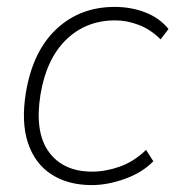

<svg xmlns="http://www.w3.org/2000/svg" viewBox="-20 -528 527 556"><path d="M246 8Q177 8 129 -23Q81 -54 61 -114Q41 -174 55 -260Q75 -380 143.5 -444Q212 -508 312 -508Q360 -508 401 -492Q442 -476 468 -444L445 -414Q416 -443 381.5 -456Q347 -469 314 -469Q229 -469 171.5 -413Q114 -357 97 -253Q80 -145 121.5 -88Q163 -31 247 -31Q286 -31 327 -45.5Q368 -60 403 -94L424 -61Q392 -28 341.5 -10Q291 8 246 8Z"/></svg>

Font: Mulish ExtraLight ExtraLight
Style: Italic
Weight: 250
Italic angle: -9°
Version: Version 3.603